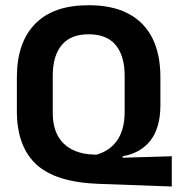

<svg xmlns="http://www.w3.org/2000/svg" viewBox="-20 -672 663 717"><path d="M621.5 -88.5V24.5L347 14.5Q186.5 8.5 114.8 -58.8Q43 -126 43 -256.5V-383.5Q43 -512.5 110.8 -582.5Q178.5 -652.5 311 -652.5Q399.5 -652.5 459 -621.2Q518.5 -590 548.8 -530Q579 -470 579 -383.5V-280Q579 -235.5 569 -202Q559 -168.5 540.5 -145.5Q522 -122.5 496 -108.2Q470 -94 438 -88.5V-83ZM326 -95 340.5 -94.5Q362.5 -100.5 381.5 -112.8Q400.5 -125 415 -144.2Q429.5 -163.5 437.5 -191Q445.5 -218.5 445.5 -255V-389Q445.5 -463.5 412 -503.8Q378.5 -544 311 -544Q244 -544 210.5 -503.8Q177 -463.5 177 -389V-251Q177 -176.5 216.5 -137.2Q256 -98 326 -95Z"/></svg>

Font: Anek Devanagari Medium SemiBold
Style: Regular
Weight: 600
Version: Version 1.003